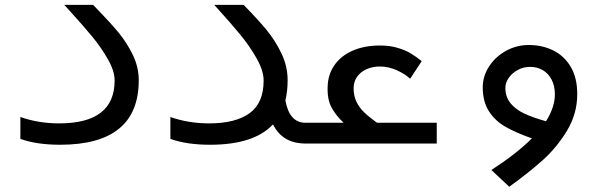

<svg xmlns="http://www.w3.org/2000/svg" viewBox="-20 -574 2440 768"><path d="M61.5 -18.5V-106Q133.5 -80.5 217 -80.5Q438.5 -80.5 438.5 -252Q438.5 -290 411.5 -337.2Q384.5 -384.5 348.8 -427.8Q313 -471 258.5 -531L237 -554.5H352.5L365.5 -541Q419 -486 452.8 -445.5Q486.5 -405 510.8 -355.5Q535 -306 535 -253Q535 5 220.5 5Q126.5 5 61.5 -18.5Z M661.5 -18.5V-106Q733.5 -80.5 817 -80.5Q921.5 -80.5 978 -121Q1034.5 -161.5 1034.5 -252Q1034.5 -291 1006.5 -340.5Q978.5 -390 941.2 -435.2Q904 -480.5 850 -540L837 -554.5H954.5Q1010 -498 1045.2 -455.5Q1080.5 -413 1105.5 -361Q1130.5 -309 1130.5 -253Q1130.5 -208.5 1121.5 -172.5Q1137.5 -83 1201.5 -83V0Q1110 0 1072 -76.5Q996 5 820.5 5Q726.5 5 661.5 -18.5Z M1197.5 -83H1354.5Q1325 -110 1307 -142.5Q1289 -175 1290.5 -224Q1291 -274 1316.8 -312Q1342.5 -350 1389.8 -371Q1437 -392 1500 -392Q1540 -392 1571.8 -382.2Q1603.5 -372.5 1624.2 -359.8Q1645 -347 1667 -329.5L1620.5 -259Q1601 -277.5 1567.8 -292.8Q1534.5 -308 1499 -308Q1472 -308 1448 -298Q1424 -288 1409.2 -268.2Q1394.5 -248.5 1394.5 -220.5Q1394.5 -190.5 1405.8 -167Q1417 -143.5 1436.8 -124.5Q1456.5 -105.5 1488 -83H1727V0H1197.5Z M2095 -394Q2148.5 -394 2192.5 -372.5Q2236.5 -351 2262.8 -307Q2289 -263 2289 -197.5Q2289 -119 2248 -51.2Q2207 16.5 2150.8 66.8Q2094.5 117 2017 173L1945.5 106Q2046 41 2107.5 -20.5Q2044 -43 2002.5 -66.5Q1961 -90 1936 -128.5Q1911 -167 1911 -225Q1911 -269.5 1936.5 -308.5Q1962 -347.5 2004.2 -370.8Q2046.5 -394 2095 -394ZM2164 -89Q2199.5 -145.5 2199.5 -196.5Q2199.5 -231 2186.2 -256Q2173 -281 2150.5 -293.8Q2128 -306.5 2100 -306.5Q2073.5 -306.5 2050.8 -294Q2028 -281.5 2014.8 -262.2Q2001.5 -243 2001.5 -223Q2001.5 -186.5 2022 -161.2Q2042.5 -136 2077.2 -119.8Q2112 -103.5 2164 -89Z"/></svg>

Font: JuliaMono Medium
Style: Regular
Weight: 500
Monospace: yes
Designer: cormullion
Foundry: corm
Version: Version 0.054; ttfautohint (v1.8.4)